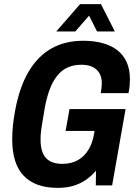

<svg xmlns="http://www.w3.org/2000/svg" viewBox="-20 -896 659 928"><path d="M259 12Q151 12 95 -46Q39 -104 39 -223Q39 -255 42.5 -289.5Q46 -324 53 -361Q74 -475 118.5 -550Q163 -625 229 -662Q295 -699 382 -699Q434 -699 476 -687.5Q518 -676 547.5 -653Q577 -630 592.5 -595Q608 -560 608 -513Q608 -498 606.5 -481Q605 -464 601 -446H467Q469 -459 470.5 -471Q472 -483 472 -494Q472 -515 465.5 -531.5Q459 -548 446.5 -559.5Q434 -571 416 -577Q398 -583 373 -583Q338 -583 309.5 -571Q281 -559 259.5 -533.5Q238 -508 223 -471Q208 -434 198 -383Q191 -342 186.5 -315.5Q182 -289 179.5 -271Q177 -253 176.5 -242Q176 -231 176 -221Q176 -181 187.5 -155Q199 -129 222.5 -116.5Q246 -104 281 -104Q325 -104 356.5 -122Q388 -140 408 -173Q428 -206 435 -251L437 -263H297L316 -369H587L522 0H443L444 -71Q422 -45 394 -26Q366 -7 333 2.5Q300 12 259 12ZM252 -744 367 -876H468L535 -744H449L393 -855L440 -854L344 -744Z"/></svg>

Font: Archivo Condensed
Style: Bold Italic
Weight: 700
Width: 3
Italic angle: -10°
Designer: Hector Gatti
Foundry: Omnibus-Type
Version: Version 2.001